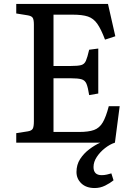

<svg xmlns="http://www.w3.org/2000/svg" viewBox="-20 -720 677 969"><path d="M458 229Q415 229 390.5 205.5Q366 182 366 148Q366 111 384.5 82.5Q403 54 431 33Q459 12 486 0H62V-48L120 -57Q139 -60 145 -70Q151 -80 151 -108V-596Q151 -622 144.5 -631Q138 -640 118 -643L62 -652V-700H525L562 -537L510 -520Q490 -573 471 -600Q452 -627 424 -636.5Q396 -646 347 -646H250V-387H337Q373 -387 389.5 -391.5Q406 -396 413.5 -413Q421 -430 430 -469L476 -475V-248L430 -240Q424 -279 416.5 -297Q409 -315 391 -320Q373 -325 337 -325H250V-54H379Q427 -54 454.5 -64Q482 -74 498.5 -102Q515 -130 529 -184H584L560 0Q535 8 510 27.5Q485 47 468.5 72Q452 97 452 123Q452 164 493 164Q507 164 519.5 161Q532 158 542 155L553 190Q536 204 511 216.5Q486 229 458 229Z"/></svg>

Font: Text Regular
Style: Regular
Weight: 400
Designer: Latin by Veronika Burian and Jose Scaglione. Greek by Irene Vlachou. Cyrillic by Vera Evstafieva.
Foundry: TypeTogether
Version: Version 3.002